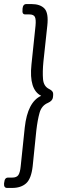

<svg xmlns="http://www.w3.org/2000/svg" viewBox="-50 -788 290 946"><path d="M105 -768Q148 -768 169 -746Q190 -724 183 -661L164 -485Q159 -434 162 -398Q165 -362 193 -349Q214 -339 212 -321L211 -309Q209 -291 186 -281Q155 -268 145 -232.5Q135 -197 129 -145L111 31Q104 93 78.5 115.5Q53 138 10 138H-15Q-32 138 -30 115L-29 110Q-27 87 -10 87H10Q32 87 40.5 74.5Q49 62 52 31L72 -160Q86 -286 153 -316Q92 -346 105 -470L125 -661Q128 -692 122 -704.5Q116 -717 94 -717H74Q58 -717 61 -740V-745Q63 -768 80 -768Z"/></svg>

Font: Asap Condensed Condensed Light
Style: Italic
Weight: 300
Width: 3
Italic angle: -6°
Designer: Pablo Cosgaya
Foundry: Omnibus-Type
Version: Version 3.001; ttfautohint (v1.8.4.7-5d5b)